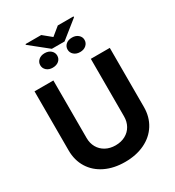

<svg xmlns="http://www.w3.org/2000/svg" viewBox="-236 -1148 1175 1292"><g transform="rotate(-30 352.0 -502.0)"><path d="M644.5 -707V-248Q644.5 -171.4 607.9 -112.8Q571.3 -54.2 504.9 -22.2Q438.5 9.8 351.6 9.8Q264.6 9.8 198.5 -22.2Q132.3 -54.2 95.9 -112.8Q59.6 -171.4 59.6 -248V-707H206.1V-259.8Q206.1 -219.2 224.1 -187.3Q242.2 -155.3 275.4 -137.2Q308.6 -119.1 351.6 -119.1Q395 -119.1 428.2 -137.2Q461.4 -155.3 479.2 -187.3Q497.1 -219.2 497.1 -259.8V-707ZM246.1 -895.5Q275.9 -895.5 294.2 -879.2Q312.5 -862.8 312.5 -838.9Q312.5 -814.5 294.2 -798.8Q275.9 -783.2 246.1 -783.2Q217.3 -783.2 199 -799.3Q180.7 -815.4 180.7 -839.8Q180.7 -863.3 199 -879.4Q217.3 -895.5 246.1 -895.5ZM459 -894.5Q487.3 -894.5 505.9 -878.4Q524.4 -862.3 524.4 -838.9Q524.4 -814.9 506.1 -798.6Q487.8 -782.2 459 -782.2Q429.2 -782.2 410.9 -798.6Q392.6 -814.9 392.6 -838.9Q392.6 -862.8 410.6 -878.7Q428.7 -894.5 459 -894.5ZM352.5 -960 417 -1012.7H539.1V-1005.9L402.3 -896.5H303.7L166 -1006.8V-1012.7H288.1Z"/></g></svg>

Font: Pretendard
Style: Bold
Weight: 700
Designer: Base glyphs from Inter by Rasmus Andersson; Hangeul glyphs from Noto Sans CJK(Source Han Sans) by Jang Soo-young and Kan
Foundry: Kil Hyung-jin
Version: Version 1.309